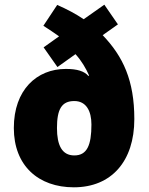

<svg xmlns="http://www.w3.org/2000/svg" viewBox="-20 -789 635 819"><path d="M224 -768 165 -679C188 -664 213 -648 232 -634L166 -587L225 -503L302 -558C329 -528 346 -498 360 -467L357 -465C340 -485 310 -495 261 -495C137 -495 39 -406 39 -243C39 -82 144 10 295 10C455 10 553 -101 553 -281C553 -446 505 -548 418 -639L483 -685L425 -769L337 -707C303 -730 267 -749 224 -768ZM297 -358C348 -358 370 -315 370 -258C370 -169 351 -126 297 -126C244 -126 223 -170 223 -243C223 -323 243 -358 297 -358Z"/></svg>

Font: Noto Sans Georgian SemiCondensed Black
Style: Regular
Weight: 900
Width: 4
Designer: Monotype Design Team, Akaki Razmadze
Foundry: Google LLC
Version: Version 2.005